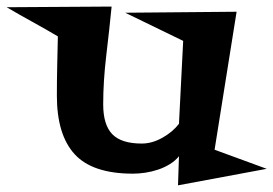

<svg xmlns="http://www.w3.org/2000/svg" viewBox="-110 -512 824 579"><path d="M694.3 -2.9 426.8 46.9 429.7 -41Q418.9 -27.3 402.3 -17.1Q385.7 -6.8 366.7 -0.5Q347.7 5.9 328.1 8.8Q308.6 11.7 291 11.7Q168.9 11.7 115.2 -46.9Q61.5 -105.5 61.5 -223.6Q61.5 -269.5 62.5 -313.5Q63.5 -357.4 64.5 -402.3Q26.4 -424.8 -12.7 -446.3Q-51.8 -467.8 -89.8 -490.2L226.6 -492.2Q219.7 -421.9 210.4 -344.2Q201.2 -266.6 201.2 -197.3Q201.2 -135.7 228.5 -107.4Q255.9 -79.1 317.4 -79.1Q348.6 -79.1 379.9 -96.7Q411.1 -114.3 429.7 -138.7L442.4 -388.7L267.6 -473.6L603.5 -476.6L537.1 -60.5Z"/></svg>

Font: Fontdiner Swanky
Style: Regular
Weight: 400
Designer: Font Diner, Inc
Foundry: Font Diner, Inc
Version: Version 1.000